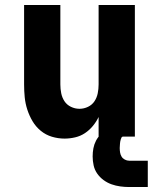

<svg xmlns="http://www.w3.org/2000/svg" viewBox="-20 -550 640 773"><path d="M240 8Q214 8 189 0.5Q164 -7 144 -23.5Q124 -40 111 -62Q98 -84 90 -108.5Q82 -133 79.5 -158.5Q77 -184 77 -210V-530H223V-210Q223 -192 226.5 -174.5Q230 -157 239.5 -142.5Q249 -128 265.5 -120Q282 -112 300 -112Q318 -112 334.5 -120Q351 -128 360.5 -142.5Q370 -157 373.5 -174.5Q377 -192 377 -210V-530H523V0H377V-79Q368 -60 354 -43Q340 -26 322 -14Q304 -2 282.5 3Q261 8 240 8ZM500 203Q482 203 464 200.5Q446 198 429 192Q412 186 397 175Q382 164 371.5 149Q361 134 357 116Q353 98 353 80Q353 63 356 47Q359 31 366.5 16.5Q374 2 386 -9.5Q398 -21 412.5 -28Q427 -35 443 -38Q459 -41 475 -41V0Q471 0 469 4Q467 8 466 12Q465 16 464 20.5Q463 25 463 29Q463 33 462.5 37.5Q462 42 462 46Q462 55 463.5 64Q465 73 469.5 80.5Q474 88 482.5 92.5Q491 97 500 97H575V203Z"/></svg>

Font: Iosevka Curly Heavy Extended
Style: Regular
Weight: 900
Width: 7
Monospace: yes
Designer: Belleve Invis
Foundry: Belleve Invis
Version: Version 11.1.0; ttfautohint (v1.8.3)